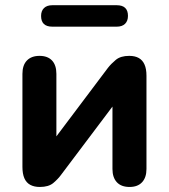

<svg xmlns="http://www.w3.org/2000/svg" viewBox="-20 -715 654 743"><path d="M134.2 8.5Q112 8.5 96.9 0.2Q81.8 -8 74.2 -25.4Q66.8 -42.8 66.8 -69.2V-429.2Q66.8 -462.8 84.1 -480.8Q101.5 -498.8 133 -498.8Q164.5 -498.8 181.4 -480.8Q198.2 -462.8 198.2 -429.2V-151.8H171.5L397.5 -452.2Q409.8 -468 428.2 -483.4Q446.8 -498.8 480 -498.8Q502.5 -498.8 517.1 -490.5Q531.8 -482.2 539.2 -465.4Q546.8 -448.5 546.8 -421.8V-61Q546.8 -28.2 529.9 -9.9Q513 8.5 481.5 8.5Q449 8.5 432.1 -9.9Q415.2 -28.2 415.2 -61V-339.2H442.8L216 -38Q204.5 -22.2 186.4 -6.9Q168.2 8.5 134.2 8.5ZM182.5 -611.8Q139 -611.8 139 -653.2Q139 -672.9 150.3 -683.8Q161.6 -694.8 182.5 -694.8H431.8Q475.2 -694.8 475.2 -653.5Q475.2 -634 464 -622.9Q452.7 -611.8 431.8 -611.8Z"/></svg>

Font: Nunito ExtraLight
Style: Regular
Weight: 200
Designer: Vernon Adams
Foundry: Vernon Adams
Version: Version 3.602;April 4, 2023;FontCreator 14.0.0.2856 64-bit